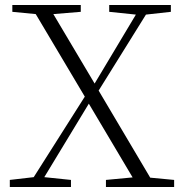

<svg xmlns="http://www.w3.org/2000/svg" viewBox="-20 -743 730 763"><path d="M577 -37 372 -383 560 -685 659 -696V-723H414V-696L520 -685L356 -411L192 -687L301 -696V-723H29V-696L122 -687L317 -359L114 -39L19 -28V0H262V-28L156 -39L333 -331L507 -38L401 -28V0H672V-28Z"/></svg>

Font: Noto Serif CJK KR ExtraLight
Style: Regular
Weight: 250
Designer: Ryoko NISHIZUKA 西塚涼子 (kana & ideographs); Frank Grießhammer (Latin, Greek & Cyrillic); Wenlong ZHANG 张文龙 (bopomofo); San
Foundry: Adobe Systems Incorporated
Version: Version 1.000;PS 1;hotconv 16.6.53;makeotf.lib2.5.65590